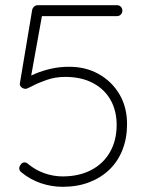

<svg xmlns="http://www.w3.org/2000/svg" viewBox="-20 -720 579 739"><path d="M221 -1Q178 -1 137 -15Q96 -29 62 -57Q58 -60 56 -64Q54 -68 54 -72Q54 -79 60 -87Q66 -95 74 -95Q82 -95 88 -89Q117 -65 151.5 -53Q186 -41 221 -41Q284 -41 331 -65.5Q378 -90 403.5 -135Q429 -180 429 -239Q429 -294 405.5 -335.5Q382 -377 337.5 -400.5Q293 -424 231 -424Q193 -424 160 -412.5Q127 -401 105.5 -389.5Q84 -378 78 -378Q73 -378 67 -381Q61 -384 58 -389.5Q55 -395 57 -402L104 -683Q105 -688 110.5 -694Q116 -700 126 -700H431Q439 -700 445 -694Q451 -688 451 -679Q451 -670 445 -664Q439 -658 431 -658H134L143 -667L97 -412L77 -417Q93 -427 118.5 -437.5Q144 -448 176.5 -455.5Q209 -463 246 -463Q310 -463 360 -435Q410 -407 439.5 -357.5Q469 -308 469 -242Q469 -188 451.5 -143.5Q434 -99 401.5 -67.5Q369 -36 323.5 -18.5Q278 -1 221 -1Z"/></svg>

Font: Quicksand Variable Light
Style: Regular
Weight: 300
Designer: Andrew Paglinawan
Foundry: Andrew Paglinawan
Version: Version 3.004